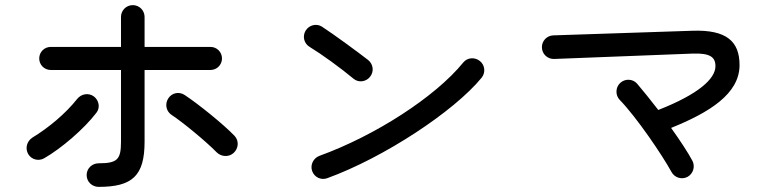

<svg xmlns="http://www.w3.org/2000/svg" viewBox="-20 -744 3040 749"><path d="M365 -15C496 -15 544 -58 544 -191V-471H801C826 -471 846 -491 846 -516C846 -541 826 -561 801 -561H544V-678C544 -703 524 -724 498 -724C472 -724 452 -703 452 -678V-561H178C153 -561 133 -541 133 -516C133 -491 153 -471 178 -471H452V-191C452 -122 438 -107 365 -107C339 -107 318 -87 318 -61C318 -35 339 -15 365 -15ZM90 -143C103 -121 131 -114 153 -127C219 -165 307 -240 356 -304C372 -324 366 -353 346 -368C325 -383 297 -378 281 -358C237 -302 169 -245 106 -207C85 -193 77 -166 90 -143ZM637 -361C622 -339 628 -310 649 -296C692 -268 784 -192 824 -151C842 -132 872 -130 891 -147C911 -165 913 -195 895 -214C852 -259 754 -338 701 -373C679 -388 651 -382 637 -361Z M1257 -49C1477 -129 1751 -309 1859 -441C1875 -461 1872 -490 1852 -506C1832 -522 1803 -520 1787 -500C1678 -366 1444 -215 1226 -136C1202 -127 1189 -100 1198 -76C1207 -52 1233 -40 1257 -49ZM1172 -624C1159 -602 1166 -574 1188 -561C1237 -531 1310 -478 1359 -437C1379 -420 1409 -425 1424 -445C1440 -465 1436 -494 1416 -510C1376 -541 1285 -608 1236 -640C1214 -654 1185 -646 1172 -624Z M2662 -54C2684 -66 2693 -94 2681 -117C2664 -149 2633 -196 2598 -245C2747 -305 2865 -378 2865 -490C2865 -582 2815 -629 2680 -624L2138 -606C2113 -605 2093 -584 2094 -558C2095 -533 2116 -513 2142 -514L2683 -535C2749 -537 2771 -522 2771 -486C2771 -437 2706 -377 2548 -315C2518 -354 2488 -391 2465 -418C2448 -437 2418 -438 2399 -420C2381 -403 2380 -373 2397 -355C2464 -286 2564 -138 2599 -74C2611 -51 2639 -42 2662 -54Z"/></svg>

Font: 寒蝉半圆体
Style: Regular
Weight: 400
Designer: Yoshimichi Ohira & Warren
Foundry: ChillType
Version: Version 1.800;Glyphs 3.1.1 (3135)